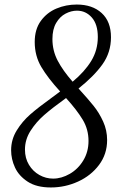

<svg xmlns="http://www.w3.org/2000/svg" viewBox="-20 -739 567 846"><path d="M29 -77Q29 -124 53.5 -164Q78 -204 113.5 -235Q149 -266 210 -310L245 -336Q191 -395 162 -444Q133 -493 133 -554Q133 -610 160 -647Q187 -684 229 -701.5Q271 -719 318 -719Q387 -719 428 -681.5Q469 -644 469 -575Q469 -508 431.5 -455.5Q394 -403 326 -349Q368 -303 392.5 -272.5Q417 -242 434.5 -203.5Q452 -165 452 -122Q452 -60 416.5 -12.5Q381 35 324 61Q267 87 204 87Q141 87 102 61.5Q63 36 46 -1Q29 -38 29 -77ZM411 -576Q411 -632 384.5 -662Q358 -692 319 -692Q294 -692 269 -679Q244 -666 227.5 -638Q211 -610 211 -567Q211 -516 234 -472Q257 -428 300 -379Q353 -423 382 -470.5Q411 -518 411 -576ZM370 -118Q370 -169 344.5 -211.5Q319 -254 271 -307Q210 -263 174.5 -232Q139 -201 114.5 -162.5Q90 -124 90 -80Q90 -42 107.5 -13Q125 16 153.5 32Q182 48 214 48Q251 48 287.5 27Q324 6 347 -32Q370 -70 370 -118Z"/></svg>

Font: Dancing Script
Style: Regular
Weight: 400
Designer: Pablo Impallari
Foundry: Pablo Impallari
Version: Version 2.000